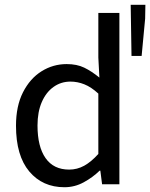

<svg xmlns="http://www.w3.org/2000/svg" viewBox="-20 -765 623 797"><path d="M247.6 12.2Q156.7 12.2 101.6 -53.2Q46.4 -118.7 46.4 -243.2Q46.4 -324.7 75.4 -381.8Q104.5 -439 152.3 -469Q200.2 -499 256.8 -499Q299.3 -499 329.8 -484.1Q360.4 -469.2 392.6 -442.9L388.2 -525.9V-711.4H475.6V0H403.8L396.5 -56.6H393.6Q365.2 -28.8 327.6 -8.3Q290 12.2 247.6 12.2ZM267.1 -61Q300.3 -61 329.6 -77.1Q358.9 -93.3 388.2 -126V-376.5Q358.4 -403.8 330.1 -415Q301.8 -426.3 272.5 -426.3Q233.4 -426.3 202.4 -404.3Q171.4 -382.3 153.6 -341.6Q135.7 -300.8 135.7 -244.1Q135.7 -156.2 169.2 -108.6Q202.6 -61 267.1 -61ZM525.9 -532.7 522.5 -745.1H583.5L582.5 -687.5L567.9 -532.7Z"/></svg>

Font: Varta Light Medium
Style: Regular
Weight: 500
Version: Version 1.004